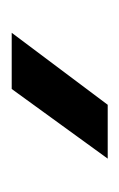

<svg xmlns="http://www.w3.org/2000/svg" viewBox="42 -873 204 328"><g transform="rotate(-90 144.0 -709.0)"><path d="M156 -791H252L129 -627H37Z"/></g></svg>

Font: Unbounded Light
Style: Regular
Weight: 300
Designer: Luke Prowse, Jean-Baptiste Morizot, Fátima Lázaro, Florian Runge
Foundry: NaN
Version: Version 1.700